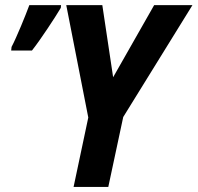

<svg xmlns="http://www.w3.org/2000/svg" viewBox="-20 -734 776 754"><path d="M269 0 326.7 -272.5 240.2 -713.9H381.8L424.3 -430.7L585.4 -713.9H735.8L463.9 -274.4L405.3 0ZM23.9 -535.6 25.4 -549.8Q33.2 -564.5 42.7 -585.9Q52.2 -607.4 62.3 -631.1Q72.3 -654.8 80.8 -676.5Q89.4 -698.2 95.2 -713.9H219.7L218.8 -703.1Q209 -686.5 195.3 -665.3Q181.6 -644 166.3 -621.1Q150.9 -598.1 135.5 -576.2Q120.1 -554.2 105.5 -535.6Z"/></svg>

Font: Open Sans SemiCondensed
Style: Bold Italic
Weight: 700
Width: 4
Italic angle: -12°
Designer: Monotype Design Team
Foundry: Monotype Imaging Inc.
Version: Version 3.003